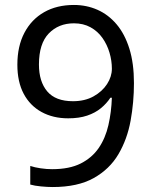

<svg xmlns="http://www.w3.org/2000/svg" viewBox="-20 -744 612 774"><path d="M520 -409Q520 -332 506.5 -257.5Q493 -183 457.5 -122.5Q422 -62 357.5 -26Q293 10 192 10Q172 10 145.5 7.5Q119 5 102 0V-75Q120 -69 144 -65.5Q168 -62 190 -62Q260 -62 305.5 -85Q351 -108 378 -147.5Q405 -187 417 -239.5Q429 -292 431 -350H425Q410 -327 387 -308Q364 -289 331.5 -278Q299 -267 255 -267Q194 -267 147.5 -292.5Q101 -318 75.5 -366Q50 -414 50 -483Q50 -558 78.5 -612Q107 -666 158 -695Q209 -724 278 -724Q329 -724 373 -704.5Q417 -685 450 -646Q483 -607 501.5 -548Q520 -489 520 -409ZM278 -650Q216 -650 176.5 -609Q137 -568 137 -484Q137 -415 170.5 -375.5Q204 -336 274 -336Q322 -336 357 -355.5Q392 -375 411.5 -405Q431 -435 431 -467Q431 -499 421.5 -531.5Q412 -564 393 -591Q374 -618 345 -634Q316 -650 278 -650Z"/></svg>

Font: Noto Sans Khmer UI
Style: Regular
Weight: 400
Designer: Danh Hong and the Monotype Design Team
Foundry: Monotype Imaging Inc.
Version: Version 2.002